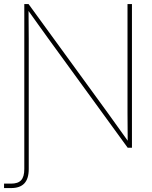

<svg xmlns="http://www.w3.org/2000/svg" viewBox="-41 -748 769 972"><path d="M82 -727.5V107.4C82 160.6 61.5 181.6 14.6 181.6H-20.5V204.1H14.6C74.7 204.1 104.5 173.8 104.5 107.4V-551.3L103.5 -692.4C137.7 -645 170.4 -598.1 204.6 -551.3L605.5 0H627V-727.5H604.5V-175.3L605.5 -35.6L505.4 -175.3L103.5 -727.5Z"/></svg>

Font: Raveo Display Display Thin
Style: Regular
Weight: 100
Designer: Jakub Foglar, Rasmus Andersson (Inter)
Foundry: Jakubfoglar.com
Version: Version 1.100;Glyphs 3.2.3 (3260)